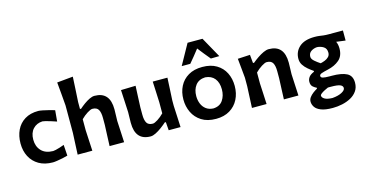

<svg xmlns="http://www.w3.org/2000/svg" viewBox="-94 -1221 3566 1870"><g transform="rotate(-15 1689.0 -286.0)"><path d="M298.5 10.5Q216.5 10.5 158.5 -23.2Q100.5 -57 70.2 -115.5Q40 -174 40 -248.5Q40 -323.5 68.2 -382.8Q96.5 -442 152 -476.2Q207.5 -510.5 288 -510.5Q302.5 -510.5 331.5 -504.8Q360.5 -499 392.8 -490.8Q425 -482.5 450 -475L440 -363Q410.5 -373.5 381.5 -382.2Q352.5 -391 331 -396.5Q309.5 -402 302 -402Q243 -399.5 206.2 -360Q169.5 -320.5 169.5 -252Q169.5 -183.5 210.5 -140Q251.5 -96.5 329 -95.5Q337 -95.5 356.5 -100Q376 -104.5 399.2 -111.8Q422.5 -119 442.5 -127L450 -17Q429 -10.5 399 -4.2Q369 2 341 6.2Q313 10.5 298.5 10.5Z M549.5 0Q552 -54.5 554.2 -104.8Q556.5 -155 559.5 -217V-493.5Q554.5 -555 549.5 -613.8Q544.5 -672.5 539 -730.5L700.5 -746Q697.5 -686.5 694 -624Q690.5 -561.5 686.5 -493.5V-423.5H698Q720.5 -443.5 748.5 -463.8Q776.5 -484 804.5 -497.5Q832.5 -511 855 -511Q1010 -511 1010 -333.5Q1010 -301 1008.5 -271.2Q1007 -241.5 1007 -217Q1010 -155 1012.8 -104.5Q1015.5 -54 1018 0H871.5Q873.5 -54 875.5 -104Q877.5 -154 880 -210.5V-281.5Q880 -338 863.2 -366Q846.5 -394 803 -394Q785 -394 750.8 -372.5Q716.5 -351 686.5 -320.5V-210.5Q689.5 -154 692 -104Q694.5 -54 697.5 0Z M1283.5 12.5Q1129.5 12.5 1129.5 -165Q1129.5 -197.5 1130.5 -222Q1131.5 -246.5 1131.5 -272Q1128 -340.5 1125.5 -392.2Q1123 -444 1120 -498L1268 -502Q1265.5 -447.5 1263.2 -396Q1261 -344.5 1258.5 -287V-214.5Q1258.5 -158 1275.2 -130Q1292 -102 1335.5 -102Q1353 -102 1386.5 -123.5Q1420 -145 1449.5 -175.5V-287Q1447 -344 1444.8 -394Q1442.5 -444 1440 -498H1588Q1585.5 -443.5 1582.8 -392Q1580 -340.5 1576.5 -272V-217Q1579.5 -155 1582 -104.8Q1584.5 -54.5 1587 0H1467.5L1461 -83.5H1450Q1425 -61 1395 -39Q1365 -17 1335.5 -2.2Q1306 12.5 1283.5 12.5Z M1944 12.5Q1856 12.5 1798 -24.5Q1740 -61.5 1711.5 -121.5Q1683 -181.5 1683 -251Q1683 -325.5 1713 -384.2Q1743 -443 1800.8 -477Q1858.5 -511 1941.5 -511Q2026.5 -511 2084.2 -476.5Q2142 -442 2171.2 -383.2Q2200.5 -324.5 2200.5 -251Q2200.5 -176 2170.2 -116.5Q2140 -57 2082.5 -22.2Q2025 12.5 1944 12.5ZM1943.5 -92.5Q2008.5 -95.5 2039.8 -141.5Q2071 -187.5 2071 -251Q2071 -319.5 2038 -360.5Q2005 -401.5 1943.5 -406Q1878.5 -403 1845.5 -359.8Q1812.5 -316.5 1812.5 -251Q1812.5 -209.5 1827 -174Q1841.5 -138.5 1870.8 -116.5Q1900 -94.5 1943.5 -92.5ZM2045 -568.5Q2019 -599.5 1992.5 -632.2Q1966 -665 1941 -697.5Q1916 -665.5 1890 -633.2Q1864 -601 1838 -570.5H1751.5Q1780.5 -622.5 1808.8 -673.5Q1837 -724.5 1865.5 -775.5H2016Q2044.5 -725 2072.8 -673.5Q2101 -622 2130.5 -570Z M2307 0Q2309.5 -54.5 2311.8 -104.8Q2314 -155 2317 -217V-302Q2312.5 -350.5 2307.8 -399Q2303 -447.5 2298 -498L2422 -504.5L2430 -420H2441.5Q2466.5 -441 2497.2 -462Q2528 -483 2558.2 -497Q2588.5 -511 2612.5 -511Q2767.5 -511 2767.5 -333.5Q2767.5 -301 2766 -271.2Q2764.5 -241.5 2764.5 -217Q2767.5 -155 2770.2 -104.5Q2773 -54 2775.5 0H2629Q2631 -54 2633 -103.8Q2635 -153.5 2637.5 -210.5V-281.5Q2637.5 -338 2620.8 -366Q2604 -394 2560.5 -394Q2542.5 -394 2508.2 -372.5Q2474 -351 2444 -320.5V-210.5Q2447 -153.5 2449.5 -103.8Q2452 -54 2454.5 0Z M3069 204Q2994 204 2951.5 187.2Q2909 170.5 2891.5 144Q2874 117.5 2874 88.5Q2874 66 2888.5 46.2Q2903 26.5 2924.5 10.2Q2946 -6 2967.5 -18V-27Q2953 -32.5 2932.8 -49Q2912.5 -65.5 2912.5 -100.5Q2912.5 -125 2928 -146.8Q2943.5 -168.5 2982 -184.5V-193Q2956 -210.5 2929.5 -232.8Q2903 -255 2885.2 -282.5Q2867.5 -310 2867.5 -344.5Q2867.5 -417 2920 -463.8Q2972.5 -510.5 3074 -510.5Q3101 -510.5 3120.8 -507.8Q3140.5 -505 3162 -502.2Q3183.5 -499.5 3215.5 -499.5H3358V-398Q3334 -401 3311.2 -404Q3288.5 -407 3266 -410Q3280.5 -379.5 3280.5 -339Q3280.5 -264 3234.5 -224.5Q3188.5 -185 3118.5 -169.5Q3073.5 -159.5 3051.5 -151.5Q3029.5 -143.5 3029.5 -128.5Q3029.5 -112.5 3050.5 -107Q3071.5 -101.5 3118.5 -101.5H3139Q3237 -101.5 3288.8 -75.2Q3340.5 -49 3340.5 21.5Q3340.5 70.5 3316.2 105.2Q3292 140 3252 161.8Q3212 183.5 3164 193.8Q3116 204 3069 204ZM3066.5 -247Q3087 -251.5 3110 -260.5Q3133 -269.5 3149.2 -286Q3165.5 -302.5 3165.5 -328.5Q3165.5 -369.5 3136.8 -387.8Q3108 -406 3072 -408Q3038 -406 3011.2 -387.8Q2984.5 -369.5 2984.5 -334Q2984.5 -311.5 3011 -288.5Q3037.5 -265.5 3066.5 -247ZM3090 109.5Q3149.5 104.5 3185.5 85.2Q3221.5 66 3221.5 43.5Q3221.5 22 3196.2 10.8Q3171 -0.5 3102.5 -0.5H3073Q3056.5 6.5 3036.5 16.8Q3016.5 27 3001.8 38Q2987 49 2987 58.5Q2987 77.5 3011.8 92.8Q3036.5 108 3090 109.5Z"/></g></svg>

Font: Commissioner Loud SemiBold
Style: Regular
Weight: 600
Designer: Kostas Bartsokas
Foundry: Kostas Bartsokas
Version: Version 1.000; ttfautohint (v1.8.3)